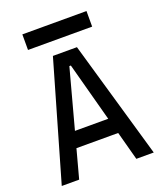

<svg xmlns="http://www.w3.org/2000/svg" viewBox="-156 -963 897 1063"><g transform="rotate(-20 293.0 -431.5)"><path d="M22 0 222.2 -693.4H363.8L564 0H461.4L297.4 -609.4H288.6L124.5 0ZM114.7 -168.9V-261.7H466.3V-168.9ZM104 -771.5V-863.3H481.9V-771.5Z"/></g></svg>

Font: Cascadia Code
Style: Regular
Weight: 400
Designer: Aaron Bell
Foundry: Saja Typeworks
Version: Version 2404.023